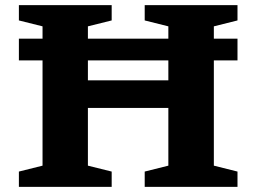

<svg xmlns="http://www.w3.org/2000/svg" viewBox="-20 -727 998 747"><path d="M322 -82.5 414.5 -59.5V0H53.5V-59.5L145.5 -82.5V-492H53.5V-576.5H145.5V-624.5L53.5 -647.5V-707H414.5V-647.5L322 -624.5V-576.5H635V-624.5L543 -647.5V-707H904V-647.5L812 -624.5V-576.5H904V-492H812V-82.5L904 -59.5V0H543V-59.5L635 -82.5V-307H322ZM322 -414.5H635V-492H322Z"/></svg>

Font: Newsreader 6pt SemiBold
Style: Regular
Weight: 600
Designer: Hugues Gentile
Foundry: Production Type
Version: Version 1.003; ttfautohint (v1.8.3)